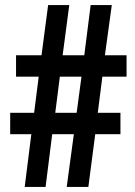

<svg xmlns="http://www.w3.org/2000/svg" viewBox="-20 -734 532 754"><path d="M382 -433H477V-517H392L419 -714H336L311 -517H226L252 -714H169L143 -517H43V-433H132L114 -291H20V-207H103L77 0H159L185 -207H270L242 0H327L354 -207H453V-291H364ZM197 -291 215 -433H300L281 -291Z"/></svg>

Font: Noto Sans Armenian ExtraCondensed SemiBold
Style: Regular
Weight: 600
Width: 2
Designer: Monotype Design Team
Foundry: Monotype Imaging Inc.
Version: Version 2.008